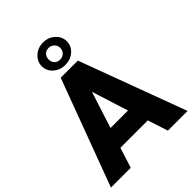

<svg xmlns="http://www.w3.org/2000/svg" viewBox="-277 -1102 1235 1235"><g transform="rotate(-45 340.5 -484.5)"><path d="M343 -969Q391 -969 424 -938.5Q457 -908 457 -866Q457 -824 424 -794.5Q391 -765 343 -765Q295 -765 262 -794.5Q229 -824 229 -866Q229 -908 262 -938.5Q295 -969 343 -969ZM343 -813Q367 -813 382 -828.5Q397 -844 397 -866Q397 -888 381.5 -903.5Q366 -919 343 -919Q319 -919 305 -903.5Q291 -888 291 -866Q291 -843 305 -828Q319 -813 343 -813ZM263 -728H419L689 0H510L465 -138H216L172 0H-8ZM341 -522 261 -273H420Z"/></g></svg>

Font: Freesentation 9 Black
Style: Regular
Weight: 900
Designer: glyphs from Roboto by Christian Robertson / Hangul glyphs from Noto Sans CJK(Source Han Sans) by Jang Soo-young and Kang
Foundry: PT&
Version: Version 2.001